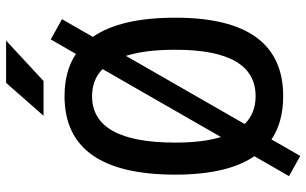

<svg xmlns="http://www.w3.org/2000/svg" viewBox="-206 -728 999 626"><g transform="rotate(-90 293.0 -414.5)"><path d="M98.1 65.4 32.2 28.8 97.2 -84Q37.1 -171.9 37.1 -341.8Q37.1 -703.1 293 -703.1Q375 -703.1 430.7 -666L478 -748L543.9 -711.4L486.3 -610.8Q548.8 -520.5 548.8 -341.8Q548.8 9.8 293 9.8Q208.5 9.8 151.9 -28.3ZM293 -80.1Q444.3 -80.1 444.3 -341.8Q444.3 -440.4 424.3 -502.9L202.1 -115.7Q237.3 -80.1 293 -80.1ZM159.7 -192.9 381.3 -579.1Q346.7 -613.3 293 -613.3Q141.6 -613.3 141.6 -341.8Q141.6 -252 159.7 -192.9ZM229 -771.5 336.4 -893.6H474.1L342.3 -771.5Z"/></g></svg>

Font: Cascadia Code NF
Style: Regular
Weight: 400
Monospace: yes
Designer: Aaron Bell
Foundry: Saja Typeworks
Version: Version 2404.023; ttfautohint (v1.8.4)